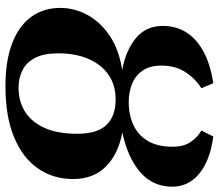

<svg xmlns="http://www.w3.org/2000/svg" viewBox="-69 -722 802 704"><g transform="rotate(90 332.0 -370.0)"><path d="M296.5 11Q203 11 139 -13.5Q75 -38 42 -83.2Q9 -128.5 9 -190Q9 -242.5 35 -290Q61 -337.5 111.5 -371.5Q162 -405.5 236.5 -417Q164 -430.5 119.5 -467.5Q75 -504.5 75 -566Q75 -614 98.5 -651.8Q122 -689.5 168.8 -715Q215.5 -740.5 285 -751L303.5 -707.5Q267.5 -684.5 244 -648.2Q220.5 -612 220.5 -560Q220.5 -518.5 238.8 -492Q257 -465.5 287.5 -453.2Q318 -441 354 -441Q401.5 -441 438.5 -458.2Q475.5 -475.5 496.8 -511Q518 -546.5 518 -601Q518 -643 500.5 -668.2Q483 -693.5 458.5 -707.5L480.5 -751Q568 -739.5 616.2 -700Q664.5 -660.5 664.5 -601Q664.5 -529 611 -483Q557.5 -437 465.5 -417.5Q545 -403 590.8 -357Q636.5 -311 636.5 -237.5Q636.5 -163.5 597.2 -107.5Q558 -51.5 482.2 -20.2Q406.5 11 296.5 11ZM302.5 -37Q351 -37 389 -60.5Q427 -84 448.8 -132Q470.5 -180 470.5 -252Q470.5 -326 438 -359.5Q405.5 -393 345 -393Q291.5 -393 253.8 -366.5Q216 -340 195.8 -292.8Q175.5 -245.5 175.5 -182.5Q175.5 -130 192 -98Q208.5 -66 237.2 -51.5Q266 -37 302.5 -37Z"/></g></svg>

Font: Merriweather 72pt ExtraBold
Style: Italic
Weight: 800
Italic angle: -7.8°
Version: Version 2.101